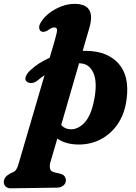

<svg xmlns="http://www.w3.org/2000/svg" viewBox="-118 -752 720 1015"><path d="M76.5 -323.5Q61.5 -313 46 -313Q30.5 -313 21.5 -322.5Q12 -332 18.8 -348.8Q25.5 -365.5 44 -382Q86 -421 144.5 -446.5L171.5 -538.5Q183.5 -579 183.5 -593Q183.5 -607 168 -607Q155 -607 132.5 -590Q111.5 -579 99 -586.5Q89.5 -592.5 89 -606.5Q88.5 -620.5 100 -637Q126.5 -678 176.5 -704.8Q226.5 -731.5 276.5 -731.5Q391.5 -731.5 354.5 -605L319 -483Q329 -483.5 339 -483Q449 -482 508.5 -416.2Q568 -350.5 551 -225Q541 -150.5 505 -97.2Q469 -44 414.5 -15.5Q360 13 295 12Q260.5 11.5 232.8 3.2Q205 -5 185 -19.5L148 107Q143.5 124.5 146.5 139.5Q149.5 154.5 169.5 159L199 166Q217 170.5 223.5 180Q230 189.5 230.5 199.5Q230.5 217.5 217 228.8Q203.5 240 182.5 240L-61 243.5Q-75.5 244 -86.8 235.2Q-98 226.5 -98 208.5Q-98 197.5 -89.5 185.5Q-81 173.5 -57.5 162Q-40 155.5 -33 145.2Q-26 135 -21 118L117.5 -354.5Q97 -340.5 76.5 -323.5ZM253.5 -68.5Q297.5 -67 333 -108.5Q368.5 -150 383.5 -245.5Q395.5 -325 374.8 -368.5Q354 -412 313.5 -416.5Q307 -417.5 300 -417.5L205.5 -91Q224.5 -70 253.5 -68.5Z"/></svg>

Font: Fraunces 9pt S050
Style: Bold Italic
Weight: 700
Italic angle: -16°
Version: Version 1.000; ttfautohint (v1.8.3)